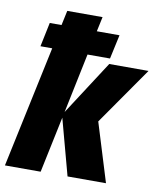

<svg xmlns="http://www.w3.org/2000/svg" viewBox="-91 -832 756 900"><g transform="rotate(10 287.0 -382.0)"><path d="M-6 0H164L220 -267L292 0H475L389 -279L580 -553H393L226 -295L285 -579H392L417 -694H309L324 -764H156L141 -694H85L61 -579H117Z"/></g></svg>

Font: Noto Sans Condensed Black
Style: Italic
Weight: 900
Width: 3
Italic angle: -12°
Designer: Monotype Design Team
Foundry: Monotype Imaging Inc.
Version: Version 2.013